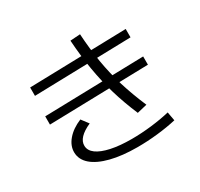

<svg xmlns="http://www.w3.org/2000/svg" viewBox="-166 -990 1270 1222"><g transform="rotate(-30 469.0 -379.0)"><path d="M320.8 2.4C375.8 16.4 440.4 23.4 514.6 23.4C564.1 23.4 613.9 20.7 664.1 15.1C714.2 9.6 760.4 2 802.7 -7.8L791 -72.3C750.7 -62.5 705.4 -54.7 655.3 -48.8C605.1 -43 556.6 -40 509.8 -40C451.2 -40 400.7 -44.6 358.4 -53.7C316.1 -62.8 283.5 -75.7 260.7 -92.3C238 -108.9 226.2 -128.9 225.6 -152.3C224.9 -173.2 233.1 -192.5 250 -210.4C266.9 -228.4 292.3 -244.8 326.2 -259.8L287.1 -311.5C243.5 -293.3 209.3 -269.7 184.6 -240.7C159.8 -211.8 147.8 -181 148.4 -148.4C149.1 -113.3 164.2 -82.8 193.8 -57.1C223.5 -31.4 265.8 -11.6 320.8 2.4ZM103.5 -440.4V-379.9L834 -398.4V-459ZM553.7 -361.8C572.6 -297.7 596.4 -232.1 625 -165L698.2 -182.6C668.9 -251 644.7 -316.4 625.5 -378.9C606.3 -441.4 591.1 -505.4 580.1 -570.8C569 -636.2 561.2 -706.7 556.6 -782.2L483.4 -777.3C488.6 -699.9 496.9 -627.3 508.3 -559.6C519.7 -491.9 534.8 -425.9 553.7 -361.8ZM112.3 -647.5V-585.9L825.2 -604.5V-666Z"/></g></svg>

Font: Pretendard Variable
Style: Regular
Weight: 400
Designer: Base glyphs from Inter by Rasmus Andersson; Hangeul glyphs from Noto Sans CJK(Source Han Sans) by Jang Soo-young and Kan
Foundry: Kil Hyung-jin
Version: Version 1.309;Glyphs 3.2 (3225)